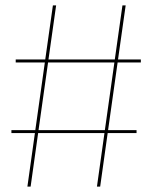

<svg xmlns="http://www.w3.org/2000/svg" viewBox="-20 -695 596 715"><path d="M341 0 369 -199.5H122L94 0H82L110 -199.5H22.5V-210.5H111.5L147 -462.5H38.5V-473.5H148.5L177 -675H189L160.5 -473.5H407.5L436 -675H448L419.5 -473.5H504.5V-462.5H418L382.5 -210.5H488.5V-199.5H381L353 0ZM123.5 -210.5H370.5L406 -462.5H159Z"/></svg>

Font: Anybody ExtraExpanded Thin
Style: Regular
Weight: 100
Width: 8
Designer: Tyler Finck
Foundry: Etcetera Type Company
Version: Version 1.010; ttfautohint (v1.8.3) -l 8 -r 50 -G 200 -x 14 